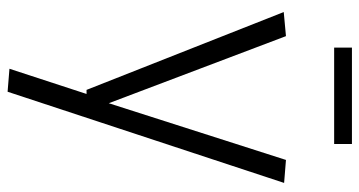

<svg xmlns="http://www.w3.org/2000/svg" viewBox="-246 -511 969 518"><g transform="rotate(90 239.0 -251.5)"><path d="M165 208 233 0H222L12 -532L77 -538L258 -60L411 -538L473 -533L227 213ZM108 -668V-716H368V-668Z"/></g></svg>

Font: Georama ExtraCondensed Thin Light
Style: Regular
Weight: 300
Version: Version 1.001